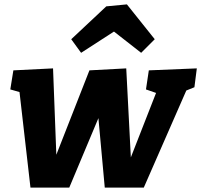

<svg xmlns="http://www.w3.org/2000/svg" viewBox="-20 -854 918 876"><path d="M119 2 69 -434 27 -446 41 -533 222 -542 237 -148 388 -533 556 -542 577 -136 692 -430 646 -446 659 -533 878 -542 867 -456 830 -441 636 2H458L429 -315L296 2ZM350 -613 305 -675 465 -825 559 -834 686 -675 624 -613 500 -710Z"/></svg>

Font: Bitter ExtraBold
Style: Italic
Weight: 800
Italic angle: -9°
Designer: Sol Matas, and Bitter project Authors
Foundry: Sol Matas
Version: Version 2.001